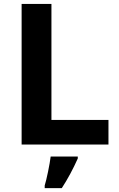

<svg xmlns="http://www.w3.org/2000/svg" viewBox="-20 -734 605 975"><path d="M207 208Q214.4 184.1 223.9 138.2Q233.4 92.3 237.3 61H375V70.8Q338.4 152.8 293.9 221.2H207ZM89.8 0V-713.9H241.2V-125H530.8V0Z"/></svg>

Font: Zoram GWebM
Style: Bold
Weight: 700
Foundry: Ascender Corporation
Version: Version 1.000